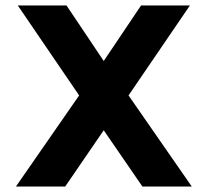

<svg xmlns="http://www.w3.org/2000/svg" viewBox="-20 -678 755 698"><path d="M217.1 0 357.1 -204.4 497.6 0H677.1L447.3 -331.1L670.4 -658.1H492.8L357.1 -456.3L221.8 -658.1H44.7L267.7 -331.1L38 0Z"/></svg>

Font: Arad-FD-VF Thin
Style: Regular
Weight: 100
Designer: Mohammad Darvishi
Version: Version 1.010;September 21, 2024;FontCreator 15.0.0.2992 64-